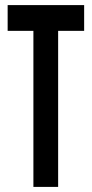

<svg xmlns="http://www.w3.org/2000/svg" viewBox="-20 -735 360 753"><path d="M208 -614V-2H111V-614H10V-715H310V-614Z"/></svg>

Font: Fundamental  Brigade Condensed
Style: Regular
Weight: 400
Width: 3
Designer: Peter Wiegel, original typeface by Carl Albert Fahrenwaldt 1901
Foundry: Peter Wiegel
Version: Version 0.000 2012 initial release